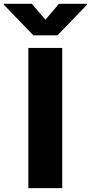

<svg xmlns="http://www.w3.org/2000/svg" viewBox="-92 -976 472 996"><path d="M73.2 -956.3H-72.4V-951.7L81.3 -792.6H206L359.4 -951.7V-956.3H214.1L143.5 -873.9ZM230.8 -727.3H55V0H230.8Z"/></svg>

Font: TID UI Extra Bold
Style: Regular
Weight: 800
Designer: The TID Project Authors
Foundry: Bakken & Bæck
Version: Version 1.001;hotconv 1.0.109;makeotfexe 2.5.65596